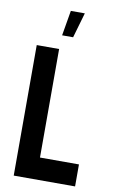

<svg xmlns="http://www.w3.org/2000/svg" viewBox="-99 -962 617 1014"><g transform="rotate(10 209.5 -454.5)"><path d="M379 0H50V-700H170V-118H379ZM173 -774H232L271 -909H196Z"/></g></svg>

Font: Kulim Park
Style: Bold
Weight: 700
Designer: Noponies / Dale Sattler
Foundry: Noponies
Version: Version 1.000; ttfautohint (v1.8.3)